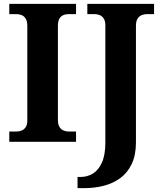

<svg xmlns="http://www.w3.org/2000/svg" viewBox="-20 -734 838 994"><path d="M28.1 0V-53H64.3Q79.2 -53 92.2 -58.3Q105.2 -63.6 113.3 -76.2Q121.4 -88.8 121.4 -110.5V-600Q121.4 -623.9 113.3 -637.1Q105.2 -650.4 92.2 -655.7Q79.2 -661 64.3 -661H28.1V-714H373.7V-661H336.3Q320.1 -661 307.2 -655.4Q294.3 -649.8 287.1 -636.8Q279.8 -623.9 279.8 -599.4V-111.7Q279.8 -90.5 287.6 -77.4Q295.4 -64.2 308.4 -58.6Q321.3 -53 336.3 -53H373.7V0ZM381.4 240V182H399.1Q431 182 459.9 165.2Q488.7 148.4 507 109.1Q525.4 69.7 525.4 3.2V-602.8Q525.4 -625.3 517.1 -638.1Q508.7 -650.8 495.8 -655.9Q482.8 -661 468.9 -661H432.1V-714H777.6V-661H741.4Q727 -661 713.8 -655.7Q700.6 -650.4 692.2 -637.4Q683.8 -624.5 683.8 -600.6V2.2Q683.8 69.8 661.6 115.6Q639.5 161.5 601.8 188.7Q564.2 215.8 516.6 227.9Q469 240 417.5 240Z"/></svg>

Font: Noto Serif Sinhala
Style: Regular
Weight: 400
Designer: Jelle Bosma - Monotype Design Team
Foundry: Monotype Imaging Inc.
Version: Version 2.006